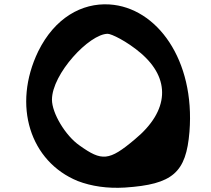

<svg xmlns="http://www.w3.org/2000/svg" viewBox="-20 -869 998 909"><path d="M161 -626C37 -369 123 -104 348 -12C413 13 489 24 571 19C799 4 861 -52 877 -245C904 -585 723 -834 498 -848C367 -856 239 -784 161 -626ZM226 -397C226 -519 403 -709 490 -709C507 -709 579 -675 646 -618C788 -497 783 -345 618 -209C496 -106 462 -105 357 -180C289 -227 226 -334 226 -397Z"/></svg>

Font: Venom Sans
Style: Bd
Weight: 700
Version: Version 1.001